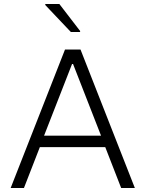

<svg xmlns="http://www.w3.org/2000/svg" viewBox="-20 -934 723 954"><path d="M332 -775H378V-780L275 -914H205V-909ZM33 0H99L178 -203H503L582 0H650L380 -688H303ZM199 -260 338 -616H343L482 -260Z"/></svg>

Font: Saira UNSAM Light SC
Style: Regular
Weight: 300
Designer: Hector Gatti with collaboration of the Omnibus-Type team
Foundry: Omnibus-Type
Version: Version 1.072;PS 001.072;hotconv 1.0.88;makeotf.lib2.5.64775